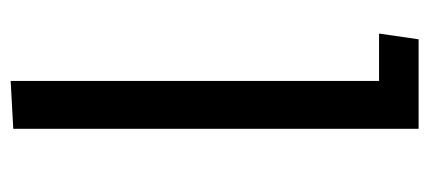

<svg xmlns="http://www.w3.org/2000/svg" viewBox="-248 -386 824 369"><g transform="rotate(90 164.5 -201.0)"><path d="M135 191V-593H227V186ZM44 -517 55 -593H195V-517Z"/></g></svg>

Font: Noto Sans Hebrew Thin
Style: Regular
Weight: 400
Version: Version 3.001